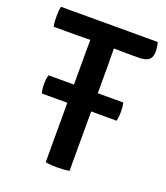

<svg xmlns="http://www.w3.org/2000/svg" viewBox="-128 -772 751 867"><g transform="rotate(20 247.0 -339.0)"><path d="M68.5 -285.5Q63 -305.5 63 -329Q63 -341.5 64.2 -351.5Q65.5 -361.5 68.5 -373H428Q430.5 -361.5 431.5 -352.2Q432.5 -343 432.5 -329.5Q432.5 -306.5 428 -285.5ZM15.5 -587Q13 -599.5 12.2 -612Q11.5 -624.5 11.5 -634.5Q11.5 -645 12.2 -657.8Q13 -670.5 15.5 -683H480.5Q487 -662 487 -638Q487 -610.5 471.8 -598.8Q456.5 -587 424 -587H363.5Q353.5 -587 334.8 -587.5Q316 -588 305.5 -588H191Q180.5 -588 161.8 -587.5Q143 -587 132.5 -587ZM191 -514Q191 -534.5 191.2 -550.8Q191.5 -567 191.5 -588V-635.5H304.5V-588Q304.5 -567 305 -550.8Q305.5 -534.5 305.5 -514V0Q291.5 2.5 276 3.5Q260.5 4.5 248 4.5Q235.5 4.5 220 3.5Q204.5 2.5 191 0Z"/></g></svg>

Font: Signika Negative Medium
Style: Regular
Weight: 500
Designer: Anna Giedry
Foundry: Anna Giedry
Version: Version 2.001